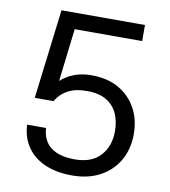

<svg xmlns="http://www.w3.org/2000/svg" viewBox="-81 -777 759 856"><g transform="rotate(10 298.5 -348.5)"><path d="M301.3 10Q230 10 178 -13.2Q126 -36.3 97.3 -78.7Q68.7 -121 66 -178.3H151.7Q155 -121.3 193 -92Q231 -62.7 301.3 -62.7Q378.3 -62.7 417.5 -106.2Q456.7 -149.7 456.7 -216.7Q456.7 -261.7 441.2 -296.5Q425.7 -331.3 392 -351.8Q358.3 -372.3 304.3 -372.3Q255 -373.3 219.5 -355.2Q184 -337 163.7 -302H78.7L128.3 -707H506.3V-634.3H201L168 -357.3L141.7 -360Q169.7 -400 212.3 -422.5Q255 -445 311.3 -445Q383.7 -445 434.8 -415.7Q486 -386.3 513.8 -335.5Q541.7 -284.7 541.7 -218.7Q541.7 -152 512.3 -100.3Q483 -48.7 429.2 -19.3Q375.3 10 301.3 10Z"/></g></svg>

Font: Asta Sans Light
Style: Regular
Weight: 300
Designer: 42dot
Version: Version 1.000